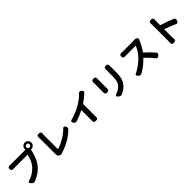

<svg xmlns="http://www.w3.org/2000/svg" viewBox="534 -2871 4933 4933"><g transform="rotate(-45 3000.0 -405.0)"><path d="M861.3 -675.8Q883.8 -675.8 900.9 -692.9Q918 -710 918 -733.4Q918 -756.8 901.4 -773.9Q884.8 -791 861.3 -791Q836.9 -791 819.8 -773.9Q802.7 -756.8 802.7 -733.4Q802.7 -710 819.8 -692.9Q836.9 -675.8 861.3 -675.8ZM222.7 -710H685.5Q710 -710 735.4 -712.9Q743.2 -713.9 742.2 -721.7Q741.2 -727.5 741.2 -733.4Q741.2 -782.2 776.4 -817.4Q811.5 -852.5 861.3 -852.5Q910.2 -852.5 945.3 -817.4Q980.5 -782.2 980.5 -733.4Q980.5 -684.6 945.3 -649.4Q910.2 -614.3 861.3 -614.3Q857.4 -614.3 855.5 -614.3Q847.7 -614.3 845.7 -608.4L839.8 -585Q783.2 -344.7 690.4 -220.7Q560.5 -48.8 342.8 36.1Q328.1 41 313.5 41Q302.7 41 292 39.1Q266.6 32.2 249 12.7L217.8 -21.5Q209 -31.2 209 -43.9Q209 -48.8 210 -54.7Q215.8 -73.2 234.4 -79.1Q350.6 -113.3 430.7 -168.5Q510.7 -223.6 571.3 -298.8Q616.2 -355.5 646 -429.2Q675.8 -502.9 687.5 -574.2Q689.5 -581.1 681.6 -581.1H222.7Q193.4 -581.1 161.1 -580.1Q160.2 -580.1 159.2 -580.1Q137.7 -580.1 121.1 -595.7Q103.5 -611.3 103.5 -634.8V-660.2Q103.5 -683.6 121.1 -698.2Q136.7 -712.9 157.2 -712.9Q159.2 -712.9 161.1 -712.9Q198.2 -710 222.7 -710Z M1340.8 17.6Q1320.3 25.4 1300.8 25.4Q1269.5 25.4 1245.1 3.9L1238.3 -2Q1208 -28.3 1208 -89.8Q1208 -92.8 1208 -95.7Q1208 -99.6 1208 -105.5V-647.5Q1208 -672.9 1205.1 -703.1Q1205.1 -706.1 1205.1 -709Q1205.1 -727.5 1217.8 -743.2Q1232.4 -759.8 1254.9 -759.8H1295.9Q1319.3 -759.8 1334 -743.2Q1346.7 -727.5 1346.7 -708Q1346.7 -706.1 1346.7 -703.1Q1343.8 -673.8 1343.8 -647.5V-135.7Q1343.8 -132.8 1346.2 -130.9Q1348.6 -128.9 1350.6 -129.9Q1466.8 -164.1 1596.7 -241.2Q1726.6 -318.4 1819.3 -415Q1833 -428.7 1851.6 -428.7Q1853.5 -428.7 1855.5 -428.7Q1877 -427.7 1888.7 -409.2L1898.4 -393.6Q1910.2 -375 1910.2 -352.5Q1910.2 -349.6 1910.2 -346.7Q1908.2 -320.3 1890.6 -301.8Q1695.3 -98.6 1348.6 14.6Q1347.7 15.6 1344.7 16.6Q1341.8 17.6 1340.8 17.6Z M2626 -500Q2620.1 -496.1 2620.1 -488.3V-86.9L2622.1 -9.8Q2622.1 10.7 2608.4 27.3Q2593.8 43.9 2571.3 43.9H2528.3Q2505.9 43.9 2490.2 27.3Q2475.6 10.7 2475.6 -9.8L2477.5 -86.9V-407.2Q2477.5 -410.2 2475.6 -411.6Q2473.6 -413.1 2471.7 -412.1Q2328.1 -339.8 2189.5 -295.9Q2178.7 -292 2168 -292Q2154.3 -292 2141.6 -296.9Q2118.2 -306.6 2104.5 -329.1L2090.8 -351.6Q2085 -361.3 2085 -372.1Q2085 -380.9 2088.9 -389.6Q2097.7 -409.2 2118.2 -414.1Q2338.9 -472.7 2516.6 -582Q2647.5 -663.1 2741.2 -763.7Q2756.8 -781.2 2780.3 -783.2Q2782.2 -783.2 2784.2 -783.2Q2804.7 -783.2 2820.3 -769.5L2842.8 -750Q2860.4 -733.4 2860.4 -709Q2860.4 -686.5 2843.8 -670.9Q2740.2 -574.2 2626 -500Z M3199.2 -710.9Q3199.2 -733.4 3213.9 -750Q3229.5 -766.6 3252.9 -766.6H3284.2Q3307.6 -766.6 3323.2 -750Q3338.9 -733.4 3338.9 -710.9Q3338.9 -710 3338.9 -710Q3338.9 -701.2 3338.9 -691.4V-352.5Q3338.9 -339.8 3338.9 -323.2Q3339.8 -322.3 3339.8 -322.3Q3339.8 -299.8 3324.2 -283.2Q3307.6 -265.6 3284.2 -265.6H3252Q3228.5 -265.6 3212.9 -283.2Q3198.2 -298.8 3198.2 -320.3Q3198.2 -321.3 3198.2 -323.2Q3199.2 -340.8 3199.2 -353.5V-691.4ZM3660.2 -721.7Q3660.2 -743.2 3674.8 -758.8Q3689.5 -776.4 3712.9 -776.4H3745.1Q3768.6 -776.4 3784.2 -758.8Q3799.8 -743.2 3799.8 -720.7Q3799.8 -719.7 3799.8 -718.8Q3798.8 -697.3 3798.8 -675.8V-477.5Q3798.8 -326.2 3771 -240.7Q3743.2 -155.3 3682.6 -88.9Q3615.2 -14.6 3494.1 36.1Q3478.5 42 3463.9 42Q3454.1 42 3444.3 40Q3418.9 33.2 3400.4 14.6L3375 -12.7Q3365.2 -22.5 3365.2 -34.2Q3365.2 -39.1 3367.2 -44.9Q3372.1 -63.5 3390.6 -69.3Q3510.7 -106.4 3580.1 -179.7Q3628.9 -234.4 3645 -298.8Q3661.1 -363.3 3661.1 -486.3V-675.8Z M4702.1 -728.5Q4711.9 -730.5 4721.7 -730.5Q4763.7 -730.5 4793 -709Q4809.6 -696.3 4814.5 -674.8Q4815.4 -668 4815.4 -662.1Q4815.4 -647.5 4807.6 -633.8Q4802.7 -624 4798.8 -616.2Q4733.4 -465.8 4646.5 -346.7Q4641.6 -340.8 4647.5 -335.9Q4764.6 -233.4 4883.8 -98.6Q4897.5 -83 4897.5 -61.5Q4897.5 -59.6 4897.5 -56.6Q4895.5 -33.2 4877.9 -17.6L4850.6 5.9Q4835 19.5 4816.4 19.5Q4813.5 19.5 4809.6 18.6Q4787.1 16.6 4772.5 -2Q4685.5 -112.3 4560.5 -233.4Q4554.7 -239.3 4549.8 -233.4Q4400.4 -77.1 4230.5 15.6Q4213.9 24.4 4195.3 24.4Q4189.5 24.4 4182.6 23.4Q4157.2 19.5 4139.6 0L4116.2 -24.4Q4104.5 -36.1 4104.5 -50.8Q4104.5 -54.7 4105.5 -59.6Q4110.4 -80.1 4128.9 -87.9Q4230.5 -134.8 4324.7 -206.5Q4418.9 -278.3 4486.3 -352.5Q4534.2 -408.2 4574.7 -473.6Q4615.2 -539.1 4632.8 -590.8Q4633.8 -593.8 4632.3 -595.7Q4630.9 -597.7 4627.9 -597.7H4295.9Q4272.5 -597.7 4235.4 -595.7Q4233.4 -594.7 4231.4 -594.7Q4210.9 -594.7 4195.3 -609.4Q4177.7 -625 4177.7 -648.4V-675.8Q4177.7 -698.2 4195.3 -713.9Q4210.9 -728.5 4231.4 -728.5Q4233.4 -728.5 4235.4 -728.5Q4271.5 -725.6 4295.9 -725.6H4648.4Q4675.8 -725.6 4702.1 -728.5Z M5816.4 -391.6Q5838.9 -382.8 5847.7 -359.4Q5851.6 -348.6 5851.6 -337.9Q5851.6 -326.2 5846.7 -314.5L5834 -283.2Q5825.2 -261.7 5803.7 -253.9Q5793.9 -250 5784.2 -250Q5772.5 -250 5760.7 -255.9Q5630.9 -317.4 5458 -377Q5455.1 -377.9 5453.1 -376Q5451.2 -374 5451.2 -372.1V-95.7L5455.1 -9.8Q5455.1 10.7 5441.4 26.4Q5425.8 43 5402.3 43H5361.3Q5338.9 43 5323.2 26.4Q5310.5 10.7 5310.5 -9.8Q5310.5 -11.7 5310.5 -14.6Q5314.5 -59.6 5314.5 -95.7V-669.9Q5314.5 -701.2 5311.5 -733.4Q5311.5 -736.3 5311.5 -739.3Q5311.5 -758.8 5324.2 -773.4Q5338.9 -791 5361.3 -791H5402.3Q5425.8 -791 5440.4 -773.4Q5454.1 -758.8 5454.1 -739.3Q5454.1 -736.3 5454.1 -733.4Q5451.2 -698.2 5451.2 -669.9V-530.3Q5451.2 -523.4 5458 -520.5Q5645.5 -465.8 5816.4 -391.6Z"/></g></svg>

Font: Gen Jyuu Gothic Bold
Style: Bold
Weight: 700
Designer: [Source Han Sans]
Ryoko NISHIZUKA  (kana & ideographs); Paul D. Hunt (Latin, Greek & Cyrillic); Wenlong ZHANG  (bopomofo
Version: Version 1.002.20150607